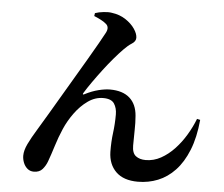

<svg xmlns="http://www.w3.org/2000/svg" viewBox="-56 -850 1112 953"><g transform="rotate(5 500.0 -373.0)"><path d="M377.5 -761.2 379.7 -775.9Q398 -782.4 422.4 -785Q446.7 -787.7 463.1 -784.8Q502.7 -779.6 532.4 -759.9Q562 -740.2 578.5 -715.8Q595 -691.3 595 -671.4Q595 -653.8 575.7 -641.6Q556.4 -629.5 535.5 -607.7Q516.4 -588.2 491.7 -559.4Q467.1 -530.6 442 -497.6Q416.9 -464.6 394.3 -432.5Q371.8 -400.4 356.5 -375.3Q354 -370.5 355.5 -369Q357 -367.4 361.8 -370Q398.2 -388.7 430.8 -396.7Q463.4 -404.7 487.3 -404.7Q551 -404.7 585.7 -373.8Q620.4 -343 624.8 -285.4Q627.7 -249.9 626.7 -214.5Q625.8 -179.1 625.8 -137.7Q625.8 -100 644.7 -85.7Q663.6 -71.3 693.6 -71.3Q733.4 -71.3 769.5 -91.2Q805.6 -111.2 836.3 -143.9Q867 -176.7 890.8 -216.6Q914.7 -256.5 930.2 -297.1L946.2 -293.5Q938.1 -205.4 912.6 -142.1Q887.1 -78.8 849.2 -38.7Q811.4 1.4 764.2 20.3Q717 39.2 664.5 39.2Q593.1 39.2 555.3 2.4Q517.5 -34.5 516 -96.4Q515.3 -147.6 521.1 -191.7Q526.9 -235.8 526.9 -283.9Q526.9 -315.5 512.6 -337.5Q498.3 -359.6 457.7 -359.6Q417.2 -359.6 381.4 -334.1Q345.6 -308.7 317.1 -269.5Q288.6 -230.4 270.6 -188.6Q252.2 -146.1 238.7 -102.3Q225.1 -58.5 212.2 -23.1Q204 -0.6 188.9 16.9Q173.8 34.5 145.8 34.5Q126.9 34.5 113.8 23.3Q100.6 12.2 93.7 -5.2Q86.8 -22.5 86.8 -40.4Q86.8 -66.3 102.7 -99.5Q118.7 -132.6 143.5 -172.8Q168.4 -213 195.6 -259.9Q215.8 -293.9 243.8 -341.7Q271.9 -389.6 302.7 -441.6Q333.6 -493.7 362.2 -542.6Q390.9 -591.5 412.2 -629.2Q433.5 -666.9 442.6 -684.2Q450 -699.1 448.5 -709.9Q447 -720.7 438.4 -727.7Q427 -737.9 409.2 -746.8Q391.5 -755.7 377.5 -761.2Z"/></g></svg>

Font: Noto Serif SC
Style: Regular
Weight: 200
Designer: Ryoko NISHIZUKA 西塚涼子 (kana & ideographs); Frank Grießhammer (Latin, Greek & Cyrillic); Wenlong ZHANG 张文龙 (bopomofo); San
Foundry: Adobe
Version: Version 2.001;hotconv 1.1.0;makeotfexe 2.6.0